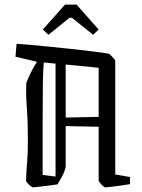

<svg xmlns="http://www.w3.org/2000/svg" viewBox="-20 -804 616 833"><path d="M94 -444Q104 -469 114.5 -490.5Q125 -512 139 -533L137 -537L47 -558L52 -614Q109 -610 169.5 -604Q230 -598 286 -592Q342 -586 386 -580.5Q430 -575 452 -571Q455 -570 461.5 -563.5Q468 -557 474 -550Q480 -543 480 -541V-47L544 -36V-5Q532 -3 507.5 0.5Q483 4 462 6.5Q441 9 437 9Q434 9 427 3Q420 -3 414 -10.5Q408 -18 408 -21V-254L265 -257V-83Q265 -77 261 -65Q257 -53 247 -34L229 -4Q216 -2 191.5 1Q167 4 146.5 6.5Q126 9 122 9Q120 9 112.5 3Q105 -3 99 -10Q93 -17 93 -20Q94 -59 97.5 -97.5Q101 -136 101 -191Q101 -273 96.5 -334.5Q92 -396 94 -444ZM165 -45 221 -38V-528L170 -533Q167 -502 166 -444Q165 -386 165 -289.5Q165 -193 165 -45ZM408 -510 265 -524V-294L408 -297ZM190 -653 166 -676 262 -784H312L408 -676L384 -653L292 -727H282Z"/></svg>

Font: Grenze Gotisch Light
Style: Regular
Weight: 300
Designer: Renata Polastri
Foundry: Omnibus-Type
Version: Version 1.001